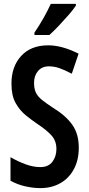

<svg xmlns="http://www.w3.org/2000/svg" viewBox="-20 -957 459 987"><path d="M385 -198Q385 -134 359.5 -87Q334 -40 289.5 -15Q245 10 188 10Q151 10 110.5 1Q70 -8 34 -28V-149Q72 -127 111.5 -112.5Q151 -98 187 -98Q229 -98 249.5 -125.5Q270 -153 270 -191Q270 -233 244.5 -261Q219 -289 172 -320Q144 -339 113 -364Q82 -389 60.5 -427Q39 -465 39 -525Q38 -613 88 -668.5Q138 -724 228 -724Q299 -724 384 -681L349 -578Q311 -598 284.5 -607Q258 -616 231 -616Q196 -616 175.5 -592Q155 -568 155 -531Q155 -501 164.5 -481Q174 -461 195 -444Q216 -427 251 -404Q317 -364 351 -316.5Q385 -269 385 -198ZM370 -928Q357 -908 333 -880.5Q309 -853 282.5 -825Q256 -797 234 -777H157V-789Q184 -829 205 -866.5Q226 -904 241 -937H370Z"/></svg>

Font: Noto Sans Malayalam ExtraCondensed SemiBold
Style: Regular
Weight: 600
Width: 2
Designer: Jelle Bosma - Monotype Design Team
Foundry: Monotype Imaging Inc.
Version: Version 2.104; ttfautohint (v1.8.4.7-5d5b)